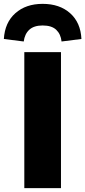

<svg xmlns="http://www.w3.org/2000/svg" viewBox="-46 -975 442 995"><path d="M80 0V-705H270V0ZM77 -760 -26 -773Q-21 -858 33.5 -906.5Q88 -955 175 -955Q263 -955 317.5 -906.5Q372 -858 376 -773L273 -760Q269 -798 245.5 -820.5Q222 -843 175 -843Q130 -843 106 -821Q82 -799 77 -760Z"/></svg>

Font: Nunito Sans 8pt Black
Style: Regular
Weight: 900
Version: Version 3.101;gftools[0.9.27]